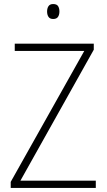

<svg xmlns="http://www.w3.org/2000/svg" viewBox="-20 -930 527 950"><path d="M454 0H33V-30L397 -678H53V-714H444V-684L81 -36H454ZM243 -910Q261 -910 267.5 -899.5Q274 -889 274 -873Q274 -857 267 -846.5Q260 -836 243 -836Q227 -836 220 -846.5Q213 -857 213 -873Q213 -889 220 -899.5Q227 -910 243 -910Z"/></svg>

Font: Noto Sans Hebrew SemiCondensed ExtraLight
Style: Regular
Weight: 200
Width: 4
Designer: Monotype Design Team
Foundry: Monotype Imaging Inc.
Version: Version 2.004; ttfautohint (v1.8.4.7-5d5b)